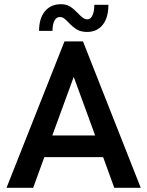

<svg xmlns="http://www.w3.org/2000/svg" viewBox="-20 -894 701 914"><path d="M287 -697H375L650 0H524L471 -146H191L138 0H11ZM433 -249 331 -528 229 -249ZM307 -786Q294 -800 285 -806.5Q276 -813 264 -813Q249 -813 239.5 -796Q230 -779 230 -747H166Q166 -807 194 -840.5Q222 -874 270 -874Q296 -874 314 -862.5Q332 -851 352 -830Q365 -816 375 -809Q385 -802 396 -802Q411 -802 420 -820.5Q429 -839 429 -871H496Q496 -810 469 -776Q442 -742 395 -742Q365 -742 346 -753.5Q327 -765 307 -786Z"/></svg>

Font: Hanken Grotesk SemiBold
Style: Regular
Weight: 600
Designer: Alfredo Marco Pradil
Foundry: Hanken Design Co.
Version: Version 3.014